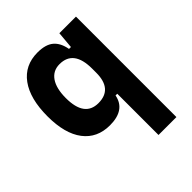

<svg xmlns="http://www.w3.org/2000/svg" viewBox="-208 -652 1003 1003"><g transform="rotate(-45 293.0 -151.0)"><path d="M236.8 9.8Q142.6 9.8 90.6 -58.3Q38.6 -126.5 38.6 -253.9Q38.6 -384.3 90.8 -455.8Q143.1 -527.3 237.8 -527.3Q296.9 -527.3 327.4 -501.7Q357.9 -476.1 367.2 -423.8H381.3L389.6 -517.6H512.2V224.6H379.9V-80.1H367.2Q350.1 9.8 236.8 9.8ZM379.9 -265.6Q379.9 -402.8 275.9 -402.8Q227.1 -402.8 200.4 -364Q173.8 -325.2 173.8 -253.9Q173.8 -114.7 275.9 -114.7Q379.9 -114.7 379.9 -235.4Z"/></g></svg>

Font: Cascadia Code NF
Style: Bold
Weight: 700
Monospace: yes
Designer: Aaron Bell
Foundry: Saja Typeworks
Version: Version 2404.023; ttfautohint (v1.8.4)